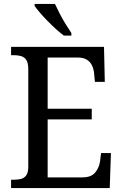

<svg xmlns="http://www.w3.org/2000/svg" viewBox="-20 -951 621 971"><path d="M303 -771Q284 -785 262.5 -804.5Q241 -824 219.5 -846Q198 -868 181 -888Q164 -908 155 -921V-931H258Q268 -909 282 -882Q296 -855 312 -829Q328 -803 341 -784V-771ZM36 0V-42H50Q71 -42 87.5 -46.5Q104 -51 113.5 -65.5Q123 -80 123 -108V-601Q123 -632 113.5 -647Q104 -662 87.5 -667Q71 -672 50 -672H36V-714H506L510 -537H460L456 -579Q454 -601 445.5 -619.5Q437 -638 419.5 -649Q402 -660 374 -660H221V-401H444V-347H221V-54H397Q441 -54 461 -78Q481 -102 486 -135L491 -177H541L535 0Z"/></svg>

Font: Noto Serif SemiCondensed
Style: Regular
Weight: 400
Width: 4
Designer: Monotype Design Team
Foundry: Monotype Imaging Inc.
Version: Version 2.013